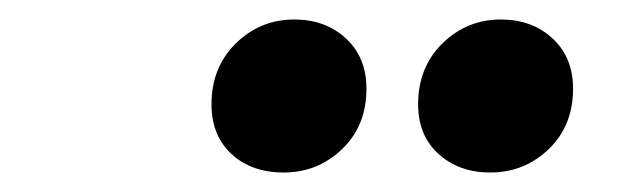

<svg xmlns="http://www.w3.org/2000/svg" viewBox="-20 -783 640 197"><path d="M197 -676Q197 -714 222 -738.5Q247 -763 282 -763Q314 -763 335 -743.5Q356 -724 356 -692Q356 -654 331 -630Q306 -606 271 -606Q238 -606 217.5 -625Q197 -644 197 -676ZM409 -676Q409 -714 434 -738.5Q459 -763 494 -763Q526 -763 547 -743.5Q568 -724 568 -692Q568 -654 543 -630Q518 -606 483 -606Q451 -606 430 -625Q409 -644 409 -676Z"/></svg>

Font: Idrija
Style: Italic
Weight: 800
Italic angle: -11.3°
Designer: Julieta Ulanovsky
Foundry: Julieta Ulanovsky
Version: Version 7.200